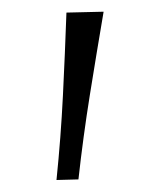

<svg xmlns="http://www.w3.org/2000/svg" viewBox="-20 -140 263 328"><path d="M76.5 167.5Q84 94.5 87.5 23.2Q91 -48 93.5 -118.5L157 -120Q145 -49.5 133.5 22.2Q122 94 114 166.5Z"/></svg>

Font: Commissioner ExtraLight
Style: Regular
Weight: 200
Designer: Kostas Bartsokas
Foundry: Kostas Bartsokas
Version: Version 1.000; ttfautohint (v1.8.3)